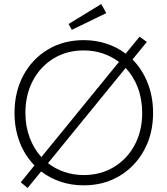

<svg xmlns="http://www.w3.org/2000/svg" viewBox="-20 -909 828 952"><path d="M117 23 83 -5 151 -89Q104 -136 78 -203Q52 -270 52 -349Q52 -454 96 -535.5Q140 -617 217.5 -663.5Q295 -710 395 -710Q455 -710 508 -692.5Q561 -675 603 -643L672 -727L708 -701L637 -614Q685 -566 712 -498Q739 -430 739 -349Q739 -245 694.5 -164Q650 -83 572.5 -36.5Q495 10 395 10Q334 10 280.5 -8Q227 -26 184 -59ZM106 -349Q106 -283 127 -227Q148 -171 185 -130L570 -602Q534 -629 490 -644Q446 -659 395 -659Q311 -659 245.5 -619Q180 -579 143 -509Q106 -439 106 -349ZM395 -41Q479 -41 545 -81Q611 -121 648 -190.5Q685 -260 685 -349Q685 -417 663.5 -474Q642 -531 603 -572L218 -100Q254 -72 299 -56.5Q344 -41 395 -41ZM336 -761 320 -790 482 -889 507 -844Z"/></svg>

Font: Readex Pro ExtraLight
Style: Regular
Weight: 200
Designer: Bonnie Shaver-Troup, Thomas Jockin
Foundry: Lexend
Version: Version 1.203; ttfautohint (v1.8.3)